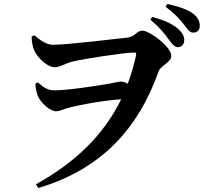

<svg xmlns="http://www.w3.org/2000/svg" viewBox="-20 -867 1040 965"><path d="M827 -670C846 -644 858 -630 874 -630C895 -630 906 -646 906 -666C906 -685 897 -702 876 -721C845 -749 800 -767 745 -782L736 -768C782 -729 809 -696 827 -670ZM905 -743C924 -718 933 -703 951 -703C972 -703 984 -716 984 -737C984 -760 975 -779 950 -799C922 -819 878 -835 821 -847L812 -833C864 -794 887 -766 905 -743ZM246 -642C214 -642 184 -663 154 -689L139 -684C139 -657 144 -634 151 -616C167 -577 219 -529 254 -529C281 -529 297 -543 335 -555C387 -570 608 -603 654 -603C663 -603 666 -601 664 -590C653 -539 639 -491 622 -446C612 -452 601 -457 586 -457C576 -457 561 -452 537 -448C481 -438 325 -413 255 -413C224 -413 201 -424 171 -453L158 -447C158 -425 163 -404 170 -385C182 -354 230 -308 261 -308C283 -308 303 -321 339 -329C388 -341 497 -362 589 -368C501 -188 359 -51 161 59L172 78C503 -20 680 -235 777 -508C789 -540 841 -553 841 -586C841 -632 732 -713 695 -713C667 -713 659 -682 620 -678C562 -672 320 -642 246 -642Z"/></svg>

Font: Noto Serif JP
Style: Bold
Weight: 700
Designer: Ryoko NISHIZUKA 西塚涼子 (kana & ideographs); Frank Grießhammer (Latin, Greek & Cyrillic); Wenlong ZHANG 张文龙 (bopomofo); San
Foundry: Adobe
Version: Version 2.001;hotconv 1.1.0;makeotfexe 2.6.0